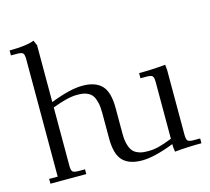

<svg xmlns="http://www.w3.org/2000/svg" viewBox="-107 -872 1099 1005"><g transform="rotate(-15 442.5 -369.5)"><path d="M22 -702.1V-729Q113.8 -729 155.8 -746.1L168 -717.8V-410.2Q274.9 -452.1 341.8 -452.1Q411.6 -452.1 445.8 -416.5Q480 -380.9 480 -294.9V-154.8Q480 -122.6 486.1 -99.6Q492.2 -76.7 501.5 -63.7Q510.7 -50.8 525.9 -43.5Q541 -36.1 554.9 -34.2Q568.8 -32.2 587.9 -32.2Q615.2 -32.2 642.8 -38.8Q670.4 -45.4 717.8 -64V-371.1Q717.8 -396.5 710.7 -403.8Q703.6 -411.1 679.2 -411.1H646V-439Q718.8 -439 789.1 -445.8L792 -418V-65.9Q792 -41 799.1 -33.4Q806.2 -25.9 831.1 -25.9H866.2V0Q791 0 721.2 6.8L717.8 -21V-35.2Q610.8 6.8 543.9 6.8Q474.1 6.8 439.9 -28.6Q405.8 -64 405.8 -149.9V-290Q405.8 -322.3 400.1 -345.2Q394.5 -368.2 385.7 -381.1Q377 -394 362.5 -401.6Q348.1 -409.2 334.5 -411.1Q320.8 -413.1 301.8 -413.1Q251 -413.1 168 -380.9V-65.9Q168 -41 175 -33.4Q182.1 -25.9 207 -25.9H242.2V0H47.9V-25.9H94.2V-662.1Q94.2 -687 87.2 -694.6Q80.1 -702.1 55.2 -702.1Z"/></g></svg>

Font: Dihjauti
Style: Regular
Weight: 400
Designer: T. Christopher White
Version: Version 3.0.0